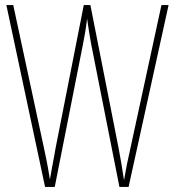

<svg xmlns="http://www.w3.org/2000/svg" viewBox="-20 -734 687 754"><path d="M642 -714 485 0H449L338 -561Q333 -588 330 -607.5Q327 -627 322 -661Q318 -627 314.5 -607.5Q311 -588 306 -561L195 0H157L5 -714H32L153 -151Q163 -105 168.5 -74Q174 -43 176 -29Q180 -52 184.5 -77Q189 -102 193 -122.5Q197 -143 198 -151L309 -714H335L446 -151Q453 -115 457 -89.5Q461 -64 467 -26Q473 -61 479 -91Q485 -121 492 -151L614 -714Z"/></svg>

Font: Noto Sans Gurmukhi ExtraCondensed Thin
Style: Regular
Weight: 100
Width: 2
Designer: Jelle Bosma - Monotype Design Team
Foundry: Monotype Imaging Inc.
Version: Version 2.004; ttfautohint (v1.8.4.7-5d5b)